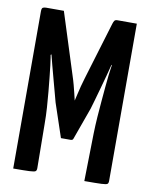

<svg xmlns="http://www.w3.org/2000/svg" viewBox="-80 -760 642 819"><g transform="rotate(10 240.5 -350.0)"><path d="M212 -163 163 -309Q160 -320 153.5 -344.5Q147 -369 138.5 -400Q130 -431 121.5 -463.5Q113 -496 106 -524Q99 -552 94.5 -569Q90 -586 90 -586L130 -700L214 -436Q221 -415 226 -396Q231 -377 234.5 -362.5Q238 -348 240 -339.5Q242 -331 242 -331Q242 -331 244 -339.5Q246 -348 249.5 -363Q253 -378 257.5 -396Q262 -414 268 -433L343 -681L390 -584Q390 -584 385.5 -567.5Q381 -551 374 -523.5Q367 -496 358.5 -463.5Q350 -431 341 -400Q332 -369 325.5 -345Q319 -321 315 -309L265 -170Q263 -163 254 -163ZM34 0V-681Q34 -695 40 -697.5Q46 -700 53 -700H130L135 -530L107 -505Q107 -505 109 -493.5Q111 -482 113.5 -461Q116 -440 119 -411.5Q122 -383 125 -350.5Q128 -318 130.5 -282Q133 -246 133 -209L135 -19Q135 -9 130 -5.5Q125 -2 103.5 -1Q82 0 34 0ZM342 0 346 -207Q347 -244 349.5 -279.5Q352 -315 355 -348.5Q358 -382 360.5 -411Q363 -440 365.5 -461Q368 -482 370 -494.5Q372 -507 372 -507L343 -529V-681Q346 -691 349.5 -695.5Q353 -700 362 -700Q404 -700 421.5 -700Q439 -700 442.5 -700Q446 -700 446 -700V-19Q446 -9 441.5 -5.5Q437 -2 416 -1Q395 0 342 0Z"/></g></svg>

Font: Yanone Kaffeesatz SemiBold
Style: Regular
Weight: 600
Designer: Yanone (Cyrillic: Daniel Pouzeot, Huerta Tipografica, and Cyreal)
Foundry: Yanone
Version: Version 2.003